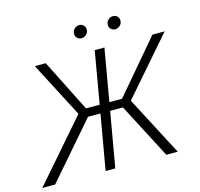

<svg xmlns="http://www.w3.org/2000/svg" viewBox="-164 -1010 1187 1141"><g transform="rotate(-15 429.5 -439.0)"><path d="M0 0ZM544.4 -338.4H465.8L406.7 0H347.2L406.2 -338.4H329.6L36.6 0H-42.5L279.3 -370.1L102.1 -710.9H169.4L331.1 -389.6H415L470.7 -710.9H530.3L474.6 -389.6H552.7L825.7 -710.9H900.9L600.1 -364.7L791 0H720.7ZM377 -838.4Q377.9 -855 390.6 -866.7Q403.3 -878.4 418.5 -878.4Q435.5 -878.9 446.5 -867.2Q457.5 -855.5 456.5 -838.4Q455.6 -823.2 443.4 -811.3Q431.2 -799.3 414.6 -799.3Q397.9 -799.3 387 -810.3Q376 -821.3 377 -838.4ZM584.5 -837.9Q585.4 -854.5 598.1 -866.2Q610.8 -877.9 626 -877.9Q643.1 -878.4 654.1 -866.7Q665 -855 663.6 -837.9Q662.6 -821.8 650.4 -810.5Q638.2 -799.3 622.1 -798.8Q605.5 -798.8 594.5 -809.8Q583.5 -820.8 584.5 -837.9Z"/></g></svg>

Font: Roboto Light
Style: Italic
Weight: 300
Italic angle: -12°
Designer: Google
Version: Version 2.134; 2016; ttfautohint (v1.6)